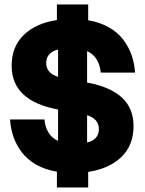

<svg xmlns="http://www.w3.org/2000/svg" viewBox="-20 -770 650 860"><path d="M234.9 69.8V-1Q182.1 -9.8 142.3 -32.5Q102.5 -55.2 78.1 -87.2Q53.7 -119.1 40.8 -155.8Q27.8 -192.4 24.9 -234.9H179.2Q181.6 -202.6 196.8 -177Q211.9 -151.4 240.2 -139.2V-279.8H238.8Q32.2 -318.4 32.2 -475.1Q32.2 -561 86.4 -613.5Q140.6 -666 234.9 -680.2V-750H375V-679.2Q427.7 -670.4 467.5 -647.7Q507.3 -625 531.7 -592.8Q556.2 -560.5 569.1 -523.9Q582 -487.3 585 -444.8H431.2Q428.7 -477.5 413.3 -503.2Q397.9 -528.8 370.1 -541V-399.9H372.1Q474.1 -380.9 526.1 -333Q578.1 -285.2 578.1 -205.1Q578.1 -119.1 523.7 -66.7Q469.2 -14.2 375 0V69.8ZM187 -487.8Q187 -442.4 240.2 -425.8V-547.9Q216.3 -543 201.7 -527.8Q187 -512.7 187 -487.8ZM370.1 -131.8Q394 -136.7 408.4 -151.9Q422.9 -167 422.9 -191.9Q422.9 -237.3 370.1 -253.9Z"/></svg>

Font: TASA Orbiter Display Black
Style: Regular
Weight: 900
Designer: Weizhong Zhang
Version: Version 1.000;Glyphs 3.1.2 (3151)